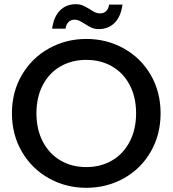

<svg xmlns="http://www.w3.org/2000/svg" viewBox="-20 -890 824 917"><path d="M37 -349Q37 -451 84.5 -532Q132 -613 213.5 -658.5Q295 -704 392 -704Q490 -704 571.5 -658.5Q653 -613 700 -532Q747 -451 747 -349Q747 -247 700 -165.5Q653 -84 571.5 -38.5Q490 7 392 7Q295 7 213.5 -38.5Q132 -84 84.5 -165.5Q37 -247 37 -349ZM630 -349Q630 -426 599.5 -484Q569 -542 515 -573Q461 -604 392 -604Q323 -604 269 -573Q215 -542 184.5 -484Q154 -426 154 -349Q154 -272 184.5 -213.5Q215 -155 269 -123.5Q323 -92 392 -92Q461 -92 515 -123.5Q569 -155 599.5 -213.5Q630 -272 630 -349ZM229 -753Q237 -811 267 -840.5Q297 -870 342 -870Q361 -870 375 -864Q389 -858 409 -846Q424 -836 434.5 -831Q445 -826 458 -826Q475 -826 486.5 -836.5Q498 -847 501 -868H565Q557 -810 527 -780.5Q497 -751 452 -751Q433 -751 418 -757.5Q403 -764 385 -776Q367 -787 357.5 -791.5Q348 -796 336 -796Q319 -796 307.5 -785Q296 -774 293 -753Z"/></svg>

Font: Poppins-tnum Medium
Style: Regular
Weight: 500
Designer: Ninad Kale (Devanagari), Jonny Pinhorn (Latin)
Foundry: Indian Type Foundry
Version: Version 4.004